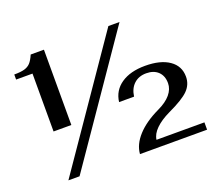

<svg xmlns="http://www.w3.org/2000/svg" viewBox="-119 -867 1168 1035"><g transform="rotate(-20 465.5 -350.0)"><path d="M122 -603H28V-632Q65 -632 86.5 -638Q108 -644 121.5 -658.5Q135 -673 148 -703H224V-271H122ZM692 -188Q741 -211 766 -241Q791 -271 791 -305Q791 -347 766 -371Q741 -395 698 -395Q655 -395 627.5 -369.5Q600 -344 594 -299H508Q516 -363 568.5 -399Q621 -435 706 -435Q794 -435 844 -400.5Q894 -366 894 -305Q894 -260 862 -227.5Q830 -195 744 -155Q692 -130 662 -100.5Q632 -71 628 -39H903V3H518Q522 -51 567 -100.5Q612 -150 692 -188ZM594 -704H658L171 4H107Z"/></g></svg>

Font: Fahkwang SemiBold
Style: Regular
Weight: 600
Designer: Suppakit Chalermlarp | Katatrad Co.,Ltd.
Foundry: Cadson Demak Co.,Ltd.
Version: Version 1.000; ttfautohint (v1.6)